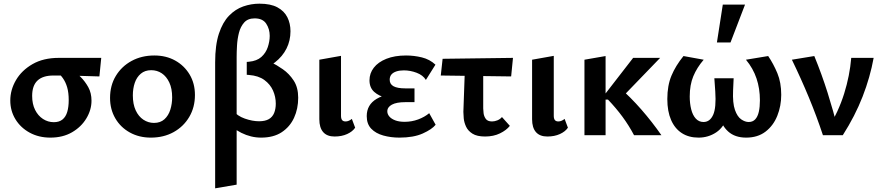

<svg xmlns="http://www.w3.org/2000/svg" viewBox="-20 -736 4800 1045"><path d="M254 13Q191 13 141.5 -14Q92 -41 64 -87Q36 -133 36 -189Q36 -247 67 -300Q98 -353 157 -387Q216 -421 300 -421H531L521 -320Q460 -322 402.5 -323.5Q345 -325 271 -325Q213 -325 184 -297.5Q155 -270 155 -214Q155 -170 171 -138Q187 -106 214 -88.5Q241 -71 273 -71Q302 -71 320 -85.5Q338 -100 346 -127Q354 -154 354 -191Q354 -232 345.5 -261Q337 -290 321.5 -311.5Q306 -333 285 -349L373 -358Q395 -341 419 -317Q443 -293 460.5 -261.5Q478 -230 478 -188Q478 -138 450 -91.5Q422 -45 372 -16Q322 13 254 13Z M801 13Q737 13 686.5 -15Q636 -43 607.5 -92Q579 -141 579 -203Q579 -271 610.5 -323Q642 -375 696.5 -404.5Q751 -434 820 -434Q884 -434 933.5 -406.5Q983 -379 1012 -330.5Q1041 -282 1041 -219Q1041 -152 1010 -99.5Q979 -47 925 -17Q871 13 801 13ZM818 -67Q853 -67 875 -87Q897 -107 907 -139Q917 -171 917 -206Q917 -254 901.5 -287Q886 -320 860.5 -337Q835 -354 803 -354Q769 -354 746.5 -335Q724 -316 713.5 -285Q703 -254 703 -217Q703 -169 718.5 -135.5Q734 -102 760.5 -84.5Q787 -67 818 -67Z M1151 289V-397Q1151 -491 1171.5 -553Q1192 -615 1226.5 -650.5Q1261 -686 1304 -701Q1347 -716 1392 -716Q1453 -716 1490 -696Q1527 -676 1544 -642Q1561 -608 1561 -566Q1561 -515 1539.5 -472Q1518 -429 1476.5 -396.5Q1435 -364 1374 -341L1454 -398Q1485 -383 1519.5 -359Q1554 -335 1578.5 -297.5Q1603 -260 1603 -204Q1603 -144 1580.5 -95Q1558 -46 1513.5 -16.5Q1469 13 1401 13Q1346 13 1293.5 -13Q1241 -39 1204 -86L1248 -135Q1271 -105 1312.5 -90.5Q1354 -76 1390 -76Q1423 -76 1443 -87.5Q1463 -99 1472 -121Q1481 -143 1481 -172Q1481 -209 1466 -243Q1451 -277 1419 -300.5Q1387 -324 1335 -328L1323 -329V-399L1335 -400Q1378 -404 1402.5 -426Q1427 -448 1437.5 -479.5Q1448 -511 1448 -541Q1448 -578 1429 -607Q1410 -636 1366 -636Q1329 -636 1309 -613.5Q1289 -591 1280.5 -557.5Q1272 -524 1270 -488.5Q1268 -453 1268 -427V269Z M1801 7Q1760 7 1739 -17Q1718 -41 1718 -87V-411L1836 -432V-106Q1836 -90 1842 -82.5Q1848 -75 1861 -75Q1870 -75 1879 -79Q1888 -83 1895 -89L1913 -41Q1899 -20 1869.5 -6.5Q1840 7 1801 7Z M2154 13Q2107 13 2066 1.5Q2025 -10 2000.5 -35.5Q1976 -61 1976 -104Q1976 -166 2030 -198Q2084 -230 2172 -230V-194Q2124 -194 2083 -203.5Q2042 -213 2016.5 -236Q1991 -259 1991 -299Q1991 -337 2014.5 -367.5Q2038 -398 2083 -416Q2128 -434 2190 -434Q2234 -434 2276.5 -423.5Q2319 -413 2350 -384L2298 -301Q2282 -327 2247.5 -340Q2213 -353 2178 -353Q2154 -353 2136.5 -347Q2119 -341 2110 -330Q2101 -319 2101 -302Q2101 -278 2122 -266.5Q2143 -255 2186 -255H2236V-180H2186Q2138 -180 2113 -166.5Q2088 -153 2088 -130Q2088 -115 2099 -102Q2110 -89 2131 -81Q2152 -73 2182 -73Q2221 -73 2256 -86Q2291 -99 2316 -120L2351 -57Q2331 -32 2281 -9.5Q2231 13 2154 13Z M2379 -325 2389 -416 2772 -421 2762 -320ZM2502 -127 2512 -411H2610V-146Q2610 -137 2612 -120Q2614 -103 2624 -89Q2634 -75 2658 -75Q2672 -75 2687 -81Q2702 -87 2712 -99L2755 -51Q2736 -27 2701 -10Q2666 7 2620 7Q2576 7 2551.5 -8.5Q2527 -24 2516.5 -47Q2506 -70 2504 -92Q2502 -114 2502 -127Z M2959 7Q2918 7 2897 -17Q2876 -41 2876 -87V-411L2994 -432V-106Q2994 -90 3000 -82.5Q3006 -75 3019 -75Q3028 -75 3037 -79Q3046 -83 3053 -89L3071 -41Q3057 -20 3027.5 -6.5Q2998 7 2959 7Z M3431 0Q3403 -53 3368 -100.5Q3333 -148 3289 -194H3268V-217L3426 -421H3573L3347 -187V-264Q3413 -206 3471 -139.5Q3529 -73 3580 0ZM3161 0V-411L3276 -431V0Z M3782 13Q3729 13 3691 -11.5Q3653 -36 3632.5 -83Q3612 -130 3612 -197Q3612 -270 3634.5 -324Q3657 -378 3700 -431L3810 -411Q3773 -368 3753.5 -321Q3734 -274 3734 -211Q3734 -173 3742 -141Q3750 -109 3767 -90.5Q3784 -72 3809 -72Q3844 -72 3861.5 -111Q3879 -150 3873 -238L3868 -310H3973L3970 -244Q3967 -175 3980 -138Q3993 -101 4014 -86.5Q4035 -72 4055 -72Q4077 -72 4090.5 -86.5Q4104 -101 4110 -127.5Q4116 -154 4116 -190Q4116 -254 4097.5 -309Q4079 -364 4040 -411L4161 -431Q4190 -388 4211 -337.5Q4232 -287 4232 -220Q4232 -159 4210.5 -105.5Q4189 -52 4146.5 -19.5Q4104 13 4041 13Q3980 13 3943 -20.5Q3906 -54 3898 -106H3941Q3921 -44 3878 -15.5Q3835 13 3782 13ZM3882 -505 3914 -711H4035L3956 -505Z M4459 0Q4425 -103 4382.5 -205.5Q4340 -308 4290 -411L4412 -431Q4453 -331 4484.5 -231Q4516 -131 4541 -31H4485Q4544 -129 4574.5 -226.5Q4605 -324 4613 -421H4735Q4716 -316 4675 -210.5Q4634 -105 4567 0Z"/></svg>

Font: Ysabeau Office
Style: Bold
Weight: 700
Designer: Christian Thalmann (Catharsis Fonts)
Version: Version 2.001;gftools[0.9.30]; featfreeze: tnum,lnum,ss02